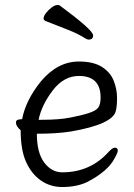

<svg xmlns="http://www.w3.org/2000/svg" viewBox="-20 -733 540 771"><path d="M230 18Q182 18 144.5 -8Q107 -34 85 -82Q63 -130 63 -210Q44 -226 44 -241Q44 -254 64 -254L69 -255Q83 -330 144 -406Q211 -486 297 -486Q355 -486 389 -464.5Q423 -443 436.5 -409Q450 -375 450 -340Q450 -306 445 -287Q432 -234 265 -205Q209 -196 128 -196Q128 -120 157.5 -80.5Q187 -41 230 -41Q343 -41 417 -124Q432 -140 441 -140Q453 -140 453 -128Q453 -120 440 -97Q413 -45 330 -2Q288 18 230 18ZM336 -574Q331 -574 324 -578Q293 -598 250 -614.5Q207 -631 162 -649Q155 -653 155 -659Q155 -668 164.5 -680.5Q174 -693 187.5 -703Q201 -713 211 -713Q218 -713 220 -711Q354 -612 354 -591Q354 -574 336 -574ZM150 -252Q216 -252 260.5 -260.5Q305 -269 335 -278.5Q365 -288 374.5 -301Q384 -314 384 -341Q384 -428 297 -428Q236 -428 191.5 -369.5Q147 -311 135 -252Z"/></svg>

Font: Moon Stars Kai HW
Style: Regular
Weight: 400
Designer: GuiWonder
Version: Version 1.101